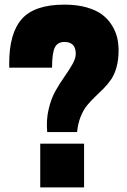

<svg xmlns="http://www.w3.org/2000/svg" viewBox="-20 -814 550 834"><path d="M259.8 -631.8Q230 -631.8 218 -607.4Q206.1 -583 206.1 -520H20V-539.1Q20 -670.4 75.4 -732.2Q130.9 -793.9 259.8 -793.9Q314 -793.9 356 -782Q397.9 -770 423.6 -750.7Q449.2 -731.4 465.8 -704.6Q482.4 -677.7 488.8 -651.1Q495.1 -624.5 495.1 -595.2Q495.1 -554.2 486.1 -522Q477.1 -489.7 462.4 -468.5Q447.8 -447.3 429.7 -429.2Q411.6 -411.1 393.1 -393.6Q374.5 -376 358.4 -356.4Q342.3 -336.9 330.3 -307.1Q318.4 -277.3 314.9 -240.2H185.1Q180.2 -292 191.2 -339.1Q202.1 -386.2 221.4 -419.9Q240.7 -453.6 260.5 -481.7Q280.3 -509.8 294.7 -535.2Q309.1 -560.5 309.1 -580.1Q309.1 -631.8 259.8 -631.8ZM345.2 -189.9V0H154.8V-189.9Z"/></svg>

Font: Cooper Hewitt
Style: Heavy
Weight: 713
Designer: Village Type and Design LLC
Foundry: Cooper Hewitt Smithsonian Design Museum
Version: 1.000